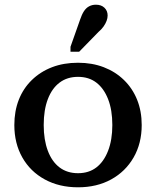

<svg xmlns="http://www.w3.org/2000/svg" viewBox="-20 -787 663 817"><path d="M583 -255Q583 -177 548.5 -117Q514 -57 453 -23.5Q392 10 312 10Q232 10 170.5 -23.5Q109 -57 75 -117Q41 -177 41 -255Q41 -314 60 -362.5Q79 -411 115.5 -446.5Q152 -482 201.5 -501Q251 -520 312 -520Q372 -520 421.5 -501Q471 -482 507.5 -446.5Q544 -411 563.5 -362.5Q583 -314 583 -255ZM166 -255Q166 -192 183.5 -145.5Q201 -99 233.5 -74.5Q266 -50 312 -50Q358 -50 390 -74.5Q422 -99 440 -145.5Q458 -192 458 -255Q458 -319 440 -365Q422 -411 390 -435.5Q358 -460 312 -460Q266 -460 233.5 -435.5Q201 -411 183.5 -365Q166 -319 166 -255ZM321 -704Q328 -725 337 -739Q346 -753 359 -760Q372 -767 388 -767Q411 -767 424.5 -754Q438 -741 438 -721Q438 -710 433.5 -698Q429 -686 420.5 -674Q412 -662 399 -651L317 -567H280V-588Z"/></svg>

Font: Roboto Serif 36pt Medium
Style: Regular
Weight: 500
Designer: Greg Gazdowicz
Foundry: Commercial Type
Version: Version 1.008